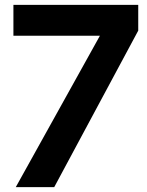

<svg xmlns="http://www.w3.org/2000/svg" viewBox="-20 -770 604 790"><path d="M391.1 -623H35.2V-750H548.8V-644L203.1 0H44.9Z"/></svg>

Font: Oakes Grotesk
Style: Bold
Weight: 700
Designer: Samuel Oakes
Foundry: Samuel Oakes
Version: Version 1.0 | wf-rip DC20170320